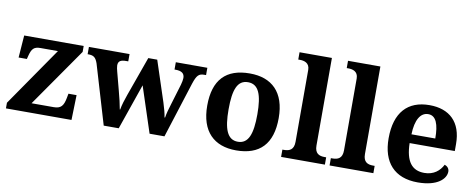

<svg xmlns="http://www.w3.org/2000/svg" viewBox="-65 -1062 3405 1373"><g transform="rotate(10 1637.5 -375.0)"><path d="M18 0H494L499 -181H440L434 -149C423 -91 405 -68 353 -68H192L488 -493V-536H56L44 -374H104L110 -398C124 -452 140 -468 187 -468H313L18 -41Z M600 -430 728 0H837L952 -332L1061 0H1169L1298 -405C1319 -469 1334 -483 1373 -483H1386V-536H1157V-483H1164C1208 -483 1230 -468 1230 -434C1230 -423 1226 -401 1221 -384L1177 -238C1164 -196 1155 -165 1150 -133H1146C1143 -158 1131 -202 1120 -236L1023 -531H958L856 -246C843 -210 829 -166 824 -134H821C816 -165 803 -220 790 -268L756 -397C752 -412 748 -430 748 -441C748 -474 768 -483 808 -483H821V-536H526V-483H530C569 -483 585 -472 600 -430Z M1690 10C1861 10 1951 -82 1951 -270C1951 -458 1853 -549 1693 -549C1521 -549 1432 -458 1432 -270C1432 -82 1530 10 1690 10ZM1692 -53C1615 -53 1587 -128 1587 -270C1587 -413 1614 -485 1691 -485C1768 -485 1796 -413 1796 -270C1796 -128 1769 -53 1692 -53Z M2016 0H2334V-53H2322C2282 -53 2251 -67 2251 -124V-760H2016V-707H2028C2056 -707 2099 -699 2099 -646V-124C2099 -67 2068 -53 2028 -53H2016Z M2368 0H2686V-53H2674C2634 -53 2603 -67 2603 -124V-760H2368V-707H2380C2408 -707 2451 -699 2451 -646V-124C2451 -67 2420 -53 2380 -53H2368Z M3009 10C3153 10 3212 -52 3212 -104C3212 -126 3197 -142 3178 -148C3155 -102 3112 -65 3044 -65C2954 -65 2907 -123 2904 -257H3232V-308C3232 -467 3143 -549 2998 -549C2840 -549 2750 -453 2750 -265C2750 -91 2839 10 3009 10ZM3079 -321H2906C2909 -427 2944 -484 3000 -484C3057 -484 3079 -423 3079 -321Z"/></g></svg>

Font: Noto Serif Lao
Style: Bold
Weight: 700
Designer: Monotype Design Team
Foundry: Monotype Imaging Inc.
Version: Version 2.003